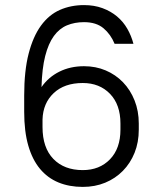

<svg xmlns="http://www.w3.org/2000/svg" viewBox="-20 -727 635 754"><path d="M305 7Q252 7 209.5 -10.5Q167 -28 137 -64Q107 -100 91 -155.5Q75 -211 75 -288V-352Q75 -449 92.5 -516.5Q110 -584 141 -626.5Q172 -669 215 -688Q258 -707 310 -707Q350 -707 382.5 -695Q415 -683 439.5 -662.5Q464 -642 480 -614Q496 -586 504 -555H430Q415 -592 386.5 -616Q358 -640 310 -640Q273 -640 243 -627.5Q213 -615 191.5 -585.5Q170 -556 157.5 -507Q145 -458 143 -385Q170 -424 213 -445.5Q256 -467 310 -467Q356 -467 395 -450.5Q434 -434 463 -404Q492 -374 508.5 -332.5Q525 -291 525 -242V-218Q525 -168 508.5 -127Q492 -86 462.5 -56Q433 -26 393 -9.5Q353 7 305 7ZM305 -401Q233 -401 191 -361.5Q149 -322 147 -258V-228Q147 -147 189.5 -103Q232 -59 305 -59Q371 -59 412 -101.5Q453 -144 453 -218V-242Q453 -316 412 -358.5Q371 -401 305 -401Z"/></svg>

Font: Retni Sans
Style: Regular
Weight: 400
Designer: Vitaly Kuzmin
Foundry: ParaType Ltd.
Version: Version 1.00;March 2, 2019;FontCreator 11.5.0.2425 64-bit; t